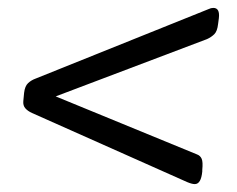

<svg xmlns="http://www.w3.org/2000/svg" viewBox="-20 -470 600 486"><path d="M473 -4Q466 -4 454 -9L61 -184Q50 -189 44 -196Q38 -203 39 -214L41 -235Q43 -252 51 -259.5Q59 -267 70 -271L508 -447Q514 -450 520 -450Q537 -450 534 -424L532 -409Q530 -391 522.5 -383.5Q515 -376 504 -371L121 -226L479 -79Q487 -76 490.5 -68Q494 -60 492 -40V-36Q489 -4 473 -4Z"/></svg>

Font: Asap
Style: Italic
Weight: 400
Italic angle: -6°
Designer: Pablo Cosgaya
Foundry: Omnibus-Type
Version: Version 3.001; ttfautohint (v1.8.3)